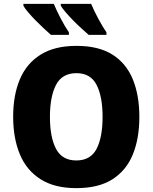

<svg xmlns="http://www.w3.org/2000/svg" viewBox="-20 -962 789 992"><path d="M700 -358Q700 -247 666.5 -164.5Q633 -82 561.5 -36Q490 10 374 10Q262 10 189.5 -36Q117 -82 82.5 -165Q48 -248 48 -359Q48 -470 82.5 -552Q117 -634 189.5 -679.5Q262 -725 375 -725Q490 -725 561.5 -679.5Q633 -634 666.5 -551.5Q700 -469 700 -358ZM238 -358Q238 -253 269.5 -193Q301 -133 374 -133Q448 -133 479 -193Q510 -253 510 -358Q510 -463 479 -523.5Q448 -584 375 -584Q301 -584 269.5 -523.5Q238 -463 238 -358ZM451 -942Q465 -908 487.5 -866Q510 -824 530 -795V-782H438Q422 -796 400.5 -815.5Q379 -835 357.5 -857Q336 -879 319 -899Q302 -919 294 -932V-942ZM258 -942Q272 -908 294 -866Q316 -824 336 -795V-782H243Q227 -796 206 -815.5Q185 -835 163.5 -857Q142 -879 125 -899Q108 -919 101 -932V-942Z"/></svg>

Font: Noto Sans Disp ExtBd
Style: Regular
Weight: 800
Designer: Monotype Design Team
Foundry: Monotype Imaging Inc.
Version: Version 2.000;GOOG;noto-source:20170915:90ef993387c0; ttfaut